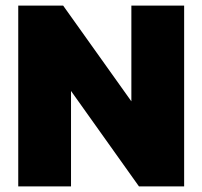

<svg xmlns="http://www.w3.org/2000/svg" viewBox="-20 -664 721 684"><path d="M45 -644H205L448 -303V-644H636V0H475L233 -340V0H45Z"/></svg>

Font: Kanit Bold
Style: Regular
Weight: 700
Designer: Katatrad Team
Foundry: CadsonDemak
Version: Version 1.000